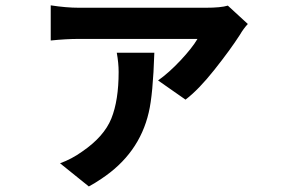

<svg xmlns="http://www.w3.org/2000/svg" viewBox="-20 -587 1040 704"><path d="M408.2 -393.6H545.9Q541 -240.2 525.4 -174.8Q490.2 -22.5 350.6 69.3Q329.1 84 305.7 96.7L200.2 11.7Q243.2 -3.9 281.2 -31.2Q361.3 -85.9 388.2 -152.3Q415 -218.8 415 -323.2Q415 -355.5 408.2 -393.6ZM815.4 -566.4 888.7 -499Q873 -482.4 859.4 -459Q824.2 -404.3 766.1 -331.1Q708 -257.8 660.2 -221.7L559.6 -292Q599.6 -320.3 642.1 -365.7Q684.6 -411.1 704.1 -444.3H269.5Q221.7 -444.3 166 -438.5V-567.4Q222.7 -558.6 269.5 -558.6H734.4Q790 -558.6 815.4 -566.4Z"/></svg>

Font: Nasu
Style: Bold
Weight: 700
Designer: Ryoko NISHIZUKA (kana &amp; ideographs); Paul D. Hunt (Latin, Greek &amp; Cyrillic); Wenlong ZHANG (bopomofo); Sandoll C
Version: Version 2014.1215